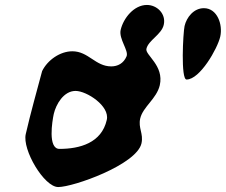

<svg xmlns="http://www.w3.org/2000/svg" viewBox="-20 -707 912 775"><path d="M725 -602C719 -575 709 -386 733 -386C787 -386 858 -511 869 -559C880 -608 857 -674 803 -674C762 -674 733 -637 725 -602ZM197 -247C206 -286 237 -340 285 -340C330 -340 424 -279 411 -223C390 -130 302 -106 220 -106C172 -106 191 -219 197 -247ZM84 -166C69 -103 158 48 215 48C276 48 531 -42 551 -128C560 -168 537 -190 546 -229C557 -276 612 -308 625 -363C643 -443 565 -485 571 -510C579 -545 632 -567 641 -607C651 -651 614 -687 573 -687C521 -687 478 -634 467 -586C459 -550 500 -503 491 -480C479 -451 455 -439 429 -439C365 -439 337 -500 272 -500C223 -500 172 -465 150 -420C130 -345 103 -249 84 -166Z"/></svg>

Font: Charger
Style: OversprayIt
Weight: 400
Designer: Jasper
Foundry: Cannot Into Space Fonts
Version: Version 0.980